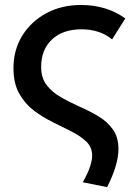

<svg xmlns="http://www.w3.org/2000/svg" viewBox="-20 -530 536 770"><path d="M409.5 220.5 312 201Q333 163.5 341.2 138Q349.5 112.5 349.5 94Q349.5 60.5 326.5 38.2Q303.5 16 267.8 -2.2Q232 -20.5 191.5 -40.2Q151 -60 115.2 -87.2Q79.5 -114.5 56.8 -155.2Q34 -196 34 -257Q34 -329.5 69.2 -386.8Q104.5 -444 165.8 -477Q227 -510 304.5 -510Q408 -510 482.5 -456L429.5 -372Q405 -392.5 373.8 -402.5Q342.5 -412.5 307.5 -412.5Q232 -412.5 188.5 -371.8Q145 -331 145 -261.5Q145 -217 167.5 -188.2Q190 -159.5 225.2 -139.5Q260.5 -119.5 300 -102Q339.5 -84.5 374.8 -63.5Q410 -42.5 432.5 -11.2Q455 20 455 67.5Q455 131 409.5 220.5Z"/></svg>

Font: Geologica
Style: Regular
Weight: 400
Designer: Sindre Bremnes, Frode Helland
Foundry: Monokrom Skriftforlag AS
Version: Version 1.010; ttfautohint (v1.8.4.7-5d5b);gftools[0.9.28]